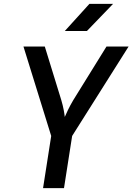

<svg xmlns="http://www.w3.org/2000/svg" viewBox="-20 -970 683 990"><path d="M202 0 244 -269 101 -730H211L296 -454Q304 -427 308.5 -403Q313 -379 314 -367Q319 -379 330.5 -403Q342 -427 358 -454L529 -730H643L352 -269L310 0ZM314 -810 441 -950H563L428 -810Z"/></svg>

Font: NKDuy Mono SemiBold
Style: Italic
Weight: 600
Italic angle: -9°
Monospace: yes
Designer: NKDuy
Foundry: NKDuy
Version: Version 2.251; ttfautohint (v1.8.4.7-5d5b)